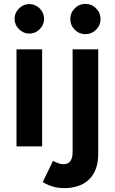

<svg xmlns="http://www.w3.org/2000/svg" viewBox="-20 -754 593 989"><path d="M65 0V-500H197V0ZM131 -581Q101 -581 78 -603.5Q55 -626 55 -657Q55 -688 78 -710.5Q101 -733 131 -733Q162 -733 184.5 -710.5Q207 -688 207 -657Q207 -626 184.5 -603.5Q162 -581 131 -581ZM420 -578Q388 -578 365 -601Q342 -624 342 -656Q342 -688 365 -711Q388 -734 420 -734Q452 -734 475 -711Q498 -688 498 -656Q498 -624 475 -601Q452 -578 420 -578ZM309 215Q252 215 200 184L253 75Q269 83 282.5 87.5Q296 92 306 92Q354 92 354 29V-500H486V38Q486 123 440 169Q394 215 309 215Z"/></svg>

Font: Figtree Light
Style: Bold
Weight: 700
Version: Version 2.002